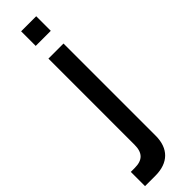

<svg xmlns="http://www.w3.org/2000/svg" viewBox="-339 -717 945 945"><g transform="rotate(-45 133.0 -245.0)"><path d="M-10 240H62.5C152 240 202.5 190 202.5 102V-540H97.5V59.5C97.5 115 72.5 141 17.5 141H-10ZM97.5 -628.5H202.5V-730H97.5Z"/></g></svg>

Font: Eudonet SemiBold
Style: Regular
Weight: 600
Designer: Mikhail Sharanda
Foundry: Mikhail Sharanda
Version: Version 4.503;Glyphs 3.1.2 (3151)